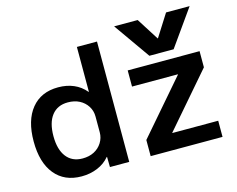

<svg xmlns="http://www.w3.org/2000/svg" viewBox="-108 -952 1386 1125"><g transform="rotate(-15 585.0 -390.0)"><path d="M257 10Q153 10 95 -61Q37 -132 37 -260Q37 -388 95 -459Q153 -530 257 -530Q309 -530 351 -512Q393 -494 423 -458H425V-730H547V0H430L429 -62H427Q398 -27 353.5 -8.5Q309 10 257 10ZM289 -90Q329 -90 359 -105.5Q389 -121 407 -149.5Q425 -178 425 -212V-308Q425 -343 407 -371Q389 -399 359 -414.5Q329 -430 289 -430Q226 -430 191.5 -386Q157 -342 157 -260Q157 -179 191.5 -134.5Q226 -90 289 -90ZM667 -790H810L895 -656H897L982 -790H1125L969 -570H822ZM677 0V-98L955 -420V-422H677V-520H1113V-422L835 -100V-98H1113V0Z"/></g></svg>

Font: M PLUS 2 SemiBold
Style: Regular
Weight: 600
Designer: Coji Morishita
Foundry: UNDERFOREST DESIGN
Version: Version 1.001